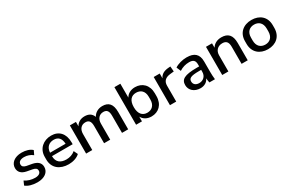

<svg xmlns="http://www.w3.org/2000/svg" viewBox="125 -1945 4741 3181"><g transform="rotate(-30 2495.5 -354.5)"><path d="M268.6 10.3C401.4 10.3 491.2 -53.7 491.2 -155.8C491.2 -233.9 439.9 -279.8 344.2 -298.8L239.3 -317.9C189.5 -329.1 168 -352.1 168 -385.7C168 -432.6 204.6 -464.4 280.3 -464.4C339.4 -464.4 397.5 -443.8 442.9 -407.2L479.5 -484.4C435.1 -526.4 363.3 -548.8 281.2 -548.8C143.6 -548.8 59.6 -476.1 59.6 -380.9C59.6 -304.7 106.9 -254.9 201.2 -236.3L306.6 -216.8C359.4 -205.6 381.3 -185.1 381.3 -149.4C381.3 -102.5 342.3 -74.2 272 -74.2C201.7 -74.2 131.8 -95.2 80.1 -132.3L45.9 -54.7C93.8 -14.2 174.8 10.3 268.6 10.3Z M867.7 10.3C948.7 10.3 1030.8 -15.6 1079.1 -63L1043 -139.2C995.1 -96.7 933.6 -78.6 872.1 -78.6C761.2 -78.6 690.4 -131.3 690.4 -243.7V-246.1H1085.9V-281.2C1085.9 -448.2 995.6 -548.8 845.7 -548.8C697.3 -548.8 580.1 -450.2 580.1 -296.9V-243.7C580.1 -81.1 699.7 10.3 867.7 10.3ZM848.6 -467.3C935.1 -467.3 983.4 -416.5 988.3 -311.5H690.9C696.8 -413.1 758.8 -467.3 848.6 -467.3Z M1318.8 0V-307.6C1318.8 -397.5 1368.7 -455.6 1447.3 -455.6C1512.7 -455.6 1544.9 -420.9 1544.9 -327.6V0H1662.1V-307.6C1662.1 -397.5 1712.4 -455.6 1791 -455.6C1856.4 -455.6 1887.7 -420.9 1887.7 -327.6V0H2005.9V-332C2005.9 -483.4 1944.3 -548.8 1825.2 -548.8C1744.6 -548.8 1678.7 -509.3 1645 -446.3C1618.7 -517.6 1564.5 -548.8 1484.9 -548.8C1409.2 -548.8 1350.6 -514.2 1317.4 -454.6V-539.1H1201.2V0Z M2450.2 10.3C2584.5 10.3 2687 -82 2687 -243.7V-296.9C2687 -457 2584.5 -548.8 2450.2 -548.8C2371.1 -548.8 2304.7 -514.2 2271 -452.6V-718.8H2157.2V0H2269.5V-89.4C2302.7 -25.9 2369.1 10.3 2450.2 10.3ZM2420.4 -78.6C2328.1 -78.6 2269.5 -141.6 2269.5 -270C2269.5 -398.4 2328.1 -460 2420.4 -460C2505.9 -460 2570.8 -407.2 2570.8 -296.9V-243.7C2570.8 -132.8 2505.9 -78.6 2420.4 -78.6Z M2924.8 0V-304.7C2924.8 -388.7 2973.6 -436.5 3071.3 -445.3L3139.2 -452.6L3131.3 -552.2L3093.8 -549.3C3007.8 -543 2948.7 -510.7 2920.4 -446.8V-539.1H2805.2V0Z M3387.2 10.7C3464.8 10.7 3521.5 -26.9 3547.4 -85C3548.8 -56.6 3552.7 -28.3 3559.6 0H3666C3660.2 -47.4 3657.7 -95.7 3657.7 -143.1V-341.8C3657.7 -487.8 3581.1 -548.8 3437.5 -548.8C3358.9 -548.8 3266.1 -524.4 3210.4 -485.4L3245.6 -402.3C3303.7 -440.4 3368.2 -458.5 3433.1 -458.5C3510.3 -458.5 3545.4 -429.7 3545.4 -352.5V-314.9H3500.5C3261.2 -314.9 3189.5 -268.1 3189.5 -160.6C3189.5 -63 3269.5 10.7 3387.2 10.7ZM3410.6 -73.7C3345.2 -73.7 3305.2 -108.9 3305.2 -163.1C3305.2 -222.7 3345.7 -248.5 3501.5 -248.5H3545.4V-210.9C3545.4 -126 3486.3 -73.7 3410.6 -73.7Z M3922.9 0V-308.1C3922.9 -396.5 3979.5 -455.6 4066.9 -455.6C4138.7 -455.6 4175.3 -419.9 4175.3 -327.1V0H4293V-332C4293 -483.4 4227.5 -548.8 4102.1 -548.8C4022.5 -548.8 3957.5 -515.6 3920.9 -454.6V-539.1H3805.2V0Z M4678.2 10.3C4832.5 10.3 4942.9 -83.5 4942.9 -243.7V-296.9C4942.9 -456.5 4832.5 -548.8 4678.2 -548.8C4523.9 -548.8 4411.6 -456.5 4411.6 -296.9V-243.7C4411.6 -83.5 4523.9 10.3 4678.2 10.3ZM4678.2 -78.6C4592.3 -78.6 4527.3 -132.3 4527.3 -243.7V-296.9C4527.3 -407.2 4592.3 -460 4678.2 -460C4763.2 -460 4828.1 -407.2 4828.1 -296.9V-243.7C4828.1 -132.8 4763.2 -78.6 4678.2 -78.6Z"/></g></svg>

Font: Winston Medium
Style: Regular
Weight: 500
Designer: Vernon Adams, Kim Jin-seong, David Berlow, Cristiano Sobral
Foundry: The Winston Project Authors
Version: Version 3.004